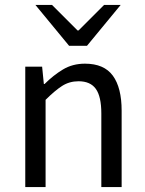

<svg xmlns="http://www.w3.org/2000/svg" viewBox="-20 -755 587 775"><path d="M82 0V-486H150L157 -416H160Q195 -451 234 -474.5Q273 -498 323 -498Q400 -498 435.5 -449.5Q471 -401 471 -308V0H389V-297Q389 -365 367 -396Q345 -427 297 -427Q260 -427 230.5 -408Q201 -389 164 -352V0ZM259 -570 123 -735H190L293 -632H297L400 -735H467L331 -570Z"/></svg>

Font: Mada
Style: Regular
Weight: 400
Designer: Khaled Hosny
Version: Version 1.5